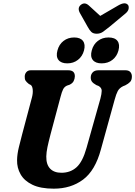

<svg xmlns="http://www.w3.org/2000/svg" viewBox="-20 -1122 812 1153"><path d="M499.5 -233.5 583 -530Q590.5 -558.5 590.8 -576.8Q591 -595 571.5 -606L558.5 -611Q539 -622 531.8 -632.2Q524.5 -642.5 525 -658.5Q525.5 -675.5 537 -687.8Q548.5 -700 571.5 -700H733.5Q753 -700 762.5 -689.5Q772 -679 772 -662.5Q772 -641.5 761.5 -630.2Q751 -619 732 -609.5L719.5 -604.5Q697 -593.5 687.2 -575.2Q677.5 -557 668.5 -523.5L586 -225Q552 -98 479 -43.5Q406 11 303 11Q223.5 11 174.8 -12.5Q126 -36 103.8 -75Q81.5 -114 82.5 -160.5Q83 -196.5 93.5 -238.8Q104 -281 113 -315.5L172 -537.5Q178.5 -562.5 176.5 -583.8Q174.5 -605 164.5 -612L153.5 -617.5Q139 -629 133.5 -637.8Q128 -646.5 128.5 -662Q128.5 -677.5 138.2 -688.8Q148 -700 164.5 -700H389.5Q430 -700 429.5 -663.5Q429 -648.5 422.2 -635Q415.5 -621.5 397.5 -613L382.5 -608Q366.5 -601 358.8 -585.2Q351 -569.5 344 -542L283.5 -315.5Q271.5 -269.5 265 -238.5Q258.5 -207.5 258 -183Q257 -134.5 280.8 -109.5Q304.5 -84.5 349 -84.5Q403 -84.5 439.8 -117.8Q476.5 -151 499.5 -233.5ZM384 -741.5Q347 -741.5 331 -762.2Q315 -783 325 -819Q334.5 -855.5 361.5 -876.2Q388.5 -897 425.5 -897Q462.5 -897 478.2 -876.2Q494 -855.5 484.5 -819Q475 -783.5 448 -762.5Q421 -741.5 384 -741.5ZM590 -741.5Q553 -741.5 537 -762.2Q521 -783 531 -819Q540.5 -855.5 567.5 -876.2Q594.5 -897 631.5 -897Q670 -897 685.5 -876.2Q701 -855.5 691.5 -819Q682 -783.5 655.2 -762.5Q628.5 -741.5 590 -741.5ZM637.5 -961Q615.5 -943 598.8 -931.2Q582 -919.5 561 -919.5Q539.5 -919.5 528.2 -930.5Q517 -941.5 506.5 -961L459.5 -1044.5Q443.5 -1074.5 465 -1092.5Q488.5 -1111.5 513 -1089.5L582 -1026.5L690.5 -1089.5Q731.5 -1113 748.5 -1092.5Q754.5 -1085.5 752.5 -1070.2Q750.5 -1055 733 -1040.5Z"/></svg>

Font: Fraunces 144pt S100
Style: Bold Italic
Weight: 700
Italic angle: -16°
Version: Version 1.000; ttfautohint (v1.8.3)